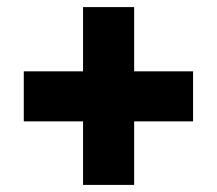

<svg xmlns="http://www.w3.org/2000/svg" viewBox="-20 -606 611 541"><path d="M47 -264V-405H524V-264ZM214 -586H358V-85H214Z"/></svg>

Font: Outfit Thin ExtraBold
Style: Regular
Weight: 800
Version: Version 1.100;gftools[0.9.27]